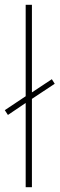

<svg xmlns="http://www.w3.org/2000/svg" viewBox="-20 -780 248 800"><path d="M87 0H113V-368L208 -431L196 -450L113 -395V-760H87V-379L0 -321L13 -301L87 -351Z"/></svg>

Font: Noto Sans Sinhala UI SemiCondensed Thin
Style: Regular
Weight: 100
Width: 4
Designer: Jelle Bosma - Monotype Design Team
Foundry: Monotype Imaging Inc.
Version: Version 2.006